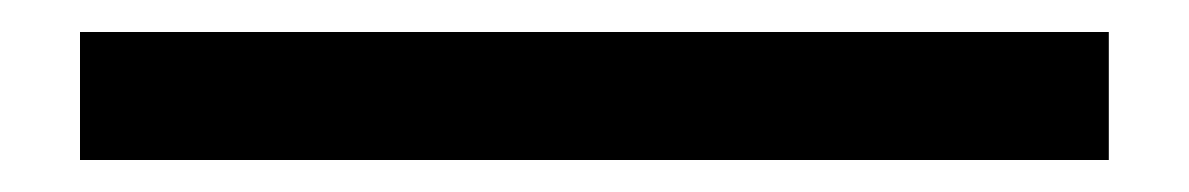

<svg xmlns="http://www.w3.org/2000/svg" viewBox="-20 50 743 120"><path d="M30 150V70H673V150Z"/></svg>

Font: Alumni Sans Thin Black
Style: Regular
Weight: 900
Version: Version 1.018